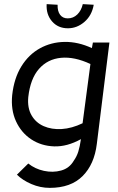

<svg xmlns="http://www.w3.org/2000/svg" viewBox="-20 -706 573 930"><path d="M221 204Q175 204 132 185.5Q89 167 62 140L117 86Q149 112 192.5 121.5Q236 131 276 120Q316 109 337 73Q352 52 359.5 27.5Q367 3 372 -32Q305 5 242.5 3Q180 1 131.5 -31Q83 -63 57.5 -118.5Q32 -174 39 -245Q48 -327 83.5 -384.5Q119 -442 173.5 -472Q228 -502 293 -503Q358 -504 425 -473L430 -500H510L449 -9Q437 90 380 147Q323 204 221 204ZM117 -236Q112 -184 132.5 -148Q153 -112 191.5 -95Q230 -78 279 -81Q328 -84 380 -109L418 -396Q341 -432 276 -426Q211 -420 169 -372.5Q127 -325 117 -236ZM309 -569Q261 -569 232 -602.5Q203 -636 206 -686L259 -683Q258 -652 271 -634.5Q284 -617 308 -617Q335 -617 354.5 -636Q374 -655 381 -686L434 -683Q425 -631 389 -600Q353 -569 309 -569Z"/></svg>

Font: Kulim Park
Style: Italic
Weight: 400
Italic angle: -8°
Designer: Noponies / Dale Sattler
Foundry: Noponies
Version: Version 1.000; ttfautohint (v1.8.3)